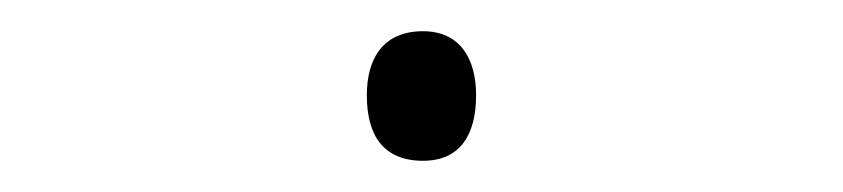

<svg xmlns="http://www.w3.org/2000/svg" viewBox="-20 -373 540 123"><path d="M251 -270C275 -270 285 -287 285 -312C285 -335 275 -353 251 -353C225 -353 215 -335 215 -312C215 -287 225 -270 251 -270Z"/></svg>

Font: Noto Sans Mono ExtraCondensed ExtraLight
Style: Regular
Weight: 200
Width: 2
Designer: Monotype Design Team
Foundry: Monotype Imaging Inc.
Version: Version 2.014